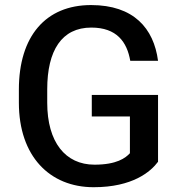

<svg xmlns="http://www.w3.org/2000/svg" viewBox="-20 -741 721 770"><path d="M613.8 -360.4H348.1V-273.9H501V-126.5C483.4 -107.4 448.2 -80.6 358.9 -80.6C242.2 -80.6 169.4 -170.9 169.4 -329.1V-382.8C169.4 -538.6 227.5 -630.4 346.2 -630.4C448.2 -630.4 489.3 -572.8 502.4 -497.1H613.8C596.7 -627.4 516.1 -720.7 345.2 -720.7C163.6 -720.7 55.7 -596.2 55.7 -381.8V-329.1C55.7 -114.7 179.2 9.8 355.5 9.8C512.2 9.8 584.5 -52.7 613.8 -92.3Z"/></svg>

Font: Bert Sans Medium
Style: Regular
Weight: 500
Designer: Christian Robertson (Google), Cristiano Sobral
Foundry: Google, Cristiano Sobral
Version: Version 3.101